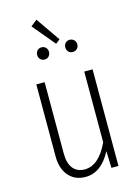

<svg xmlns="http://www.w3.org/2000/svg" viewBox="-128 -919 730 1002"><g transform="rotate(-15 237.5 -418.5)"><path d="M387 0H349L346 -91Q293 11 207 11Q150 11 116.5 -28Q83 -67 83 -133V-522H128V-137Q128 -83 150.5 -55.5Q173 -28 213 -28Q290 -28 342 -140V-522H387ZM171 -848 261 -718 238 -700 137 -821ZM191 -669Q191 -655 182 -645.5Q173 -636 159 -636Q145 -636 136 -645.5Q127 -655 127 -669Q127 -683 136 -692.5Q145 -702 159 -702Q173 -702 182 -692.5Q191 -683 191 -669ZM344 -669Q344 -655 334.5 -645.5Q325 -636 311 -636Q297 -636 288 -645.5Q279 -655 279 -669Q279 -683 288 -692.5Q297 -702 311 -702Q325 -702 334.5 -692.5Q344 -683 344 -669Z"/></g></svg>

Font: Fira Sans Extra Condensed ExtraLight
Style: Regular
Weight: 275
Width: 1
Designer: Carrois Corporate & Edenspiekermann AG
Foundry: Carrois Corporate GbR & Edenspiekermann AG
Version: Version 4.203